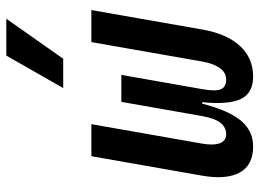

<svg xmlns="http://www.w3.org/2000/svg" viewBox="-130 -706 845 626"><g transform="rotate(-90 293.0 -392.5)"><path d="M356.4 9.8Q303.2 9.8 283.9 -30Q264.6 -69.8 273.4 -158.2H273.9L315.9 -156.2Q308.1 -112.8 315.4 -95.5Q322.8 -78.1 347.7 -78.1Q369.6 -78.1 384.5 -98.6Q399.4 -119.1 405.8 -156.2L469.2 -517.6H573.7L510.3 -156.2Q496.6 -76.7 457 -33.4Q417.5 9.8 356.4 9.8ZM128.9 9.8Q68.4 9.8 44.2 -33.4Q20 -76.7 33.7 -156.2L97.2 -517.6H201.7L138.2 -156.2Q131.8 -119.1 139.6 -98.6Q147.5 -78.1 168.9 -78.1Q190.4 -78.1 205.3 -95.7Q220.2 -113.3 228 -156.2L268.6 -158.2H269Q246.6 -69.8 213.1 -30Q179.7 9.8 128.9 9.8ZM228 -156.2 274.4 -419.9H362.3L315.9 -156.2ZM319.3 -609.4 425.3 -794.9H545.4L415 -609.4Z"/></g></svg>

Font: Cascadia Code
Style: Italic
Weight: 400
Italic angle: -10°
Designer: Aaron Bell
Foundry: Saja Typeworks
Version: Version 2407.024